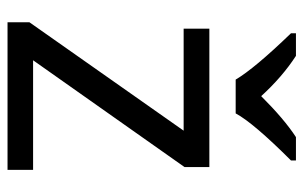

<svg xmlns="http://www.w3.org/2000/svg" viewBox="-168 -638 806 510"><g transform="rotate(90 235.0 -383.0)"><path d="M431.2 0H39.1V-58.1L327.1 -467.8H56.2V-536.1H423.8V-470.2L140.1 -67.9H431.2ZM68.4 -766.1H128.4Q184.1 -730 235.4 -673.8Q296.9 -735.4 344.2 -766.1H406.2V-752.9Q306.2 -652.8 281.2 -606H191.4Q162.1 -655.8 68.4 -752.9Z"/></g></svg>

Font: NotoSans
Style: Regular
Weight: 400
Designer: Monotype Design team
Foundry: Monotype Imaging Inc.
Version: Version 1.04